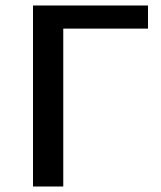

<svg xmlns="http://www.w3.org/2000/svg" viewBox="-20 -678 587 698"><path d="M518 -658V-574H210V0H100V-658Z"/></svg>

Font: EauTest Semibold
Style: Regular
Weight: 600
Designer: Christian Thalmann (Catharsis Fonts)
Version: Version 0.001;PS 000.001;hotconv 1.0.88;makeotf.lib2.5.64775